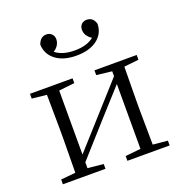

<svg xmlns="http://www.w3.org/2000/svg" viewBox="-138 -900 971 1021"><g transform="rotate(-20 347.5 -389.5)"><path d="M186 -739Q200 -779 234 -779Q252 -779 264 -767.5Q276 -756 276 -737Q276 -720 266.5 -704.5Q257 -689 240 -679Q279 -647 348 -647Q418 -647 457 -679Q421 -702 421 -737Q421 -756 432.5 -767.5Q444 -779 462 -779Q499 -779 510 -739Q509 -684 465.5 -651Q422 -618 348 -618Q275 -618 231.5 -651Q188 -684 186 -739ZM649 -512V-485L566 -476L564 -285V-227L566 -35L649 -27V0H410V-27L497 -36V-403L357 -248L197 -69V-36L286 -27V0H45V-27L128 -35L130 -227V-285L128 -476L45 -485V-512H286V-485L197 -475V-113L497 -447V-475L410 -485V-512Z"/></g></svg>

Font: GL-CurulMinamoto Light
Style: Regular
Weight: 300
Designer: Eunice (kana); Ryoko NISHIZUKA 西塚涼子 (ideographs); Frank Grießhammer (Latin, Greek & Cyrillic); Wenlong ZHANG
Foundry: Gutenberg Labo; Adobe
Version: Version 1.002